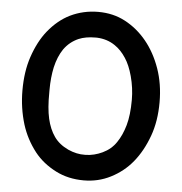

<svg xmlns="http://www.w3.org/2000/svg" viewBox="-53 -788 802 848"><g transform="rotate(5 348.0 -363.5)"><path d="M653 -363Q653 -279 629 -213Q604 -144 564 -95Q525 -47 468 -18Q413 10 349 10Q280 10 225 -18Q166 -48 129 -95Q87 -149 67 -213Q45 -285 45 -363Q45 -447 67 -512Q91 -583 129 -630Q172 -683 225 -709Q283 -737 349 -737Q415 -737 468 -709Q523 -680 564 -630Q605 -580 629 -512Q653 -444 653 -363ZM530 -363Q530 -415 516 -467Q503 -515 483 -545Q461 -579 432 -598Q398 -621 353 -623H350Q348 -623 346 -623Q303 -623 272 -610Q233 -593 208 -558Q185 -524 174 -476Q164 -430 164 -375Q164 -369 164 -363Q163 -294 173.5 -248Q184 -202 206.5 -170Q229 -138 270 -119Q308 -102 345 -103Q347 -103 349 -103Q386 -104 422 -121Q460 -139 482 -172Q504 -204 517 -249.5Q530 -295 530 -363Z"/></g></svg>

Font: Oxford Sans SemiBold
Style: Regular
Weight: 600
Designer: Matt McInerney, Pablo Impallari, Rodrigo Fuenzalida
Foundry: Matt McInerney, Pablo Impallari, Rodrigo Fuenzalida
Version: Version 3.000g; ttfautohint (v1.5) -l 8 -r 28 -G 28 -x 14 -D